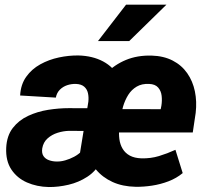

<svg xmlns="http://www.w3.org/2000/svg" viewBox="-20 -770 859 801"><path d="M306.6 -88.4 348.6 -345.7Q350.6 -365.2 346.9 -381.6Q343.3 -397.9 331.3 -408.4Q319.3 -418.9 296.9 -419.9Q277.8 -420.4 260.3 -414.6Q242.7 -408.7 229.7 -395.8Q216.8 -382.8 212.9 -362.8L64 -371.6Q66.4 -417.5 89.4 -449.7Q112.3 -481.9 148.2 -501.7Q184.1 -521.5 225.6 -530.3Q267.1 -539.1 307.1 -538.6Q366.2 -537.1 410.2 -513.7Q454.1 -490.2 476.6 -447Q499 -403.8 492.7 -342.8L453.6 -105.5ZM367.7 -318.4 352.1 -223.6 268.1 -224.1Q244.6 -223.6 220.5 -216.1Q196.3 -208.5 178.5 -192.6Q160.6 -176.8 156.2 -150.9Q153.3 -130.9 161.4 -118.9Q169.4 -106.9 184.6 -101.6Q199.7 -96.2 216.8 -96.2Q233.4 -95.7 252.2 -101.1Q271 -106.4 289.1 -116Q307.1 -125.5 320.3 -139.2Q333.5 -152.8 338.4 -169.9L398.9 -93.3Q379.9 -55.7 344.2 -32.5Q308.6 -9.3 266.1 0.7Q223.6 10.7 183.6 10.3Q133.8 9.3 92.5 -8.8Q51.3 -26.9 27.3 -63Q3.4 -99.1 5.9 -153.3Q8.3 -203.6 33.4 -236.1Q58.6 -268.6 97.4 -286.6Q136.2 -304.7 180.9 -311.8Q225.6 -318.8 267.1 -318.8ZM545.9 9.3Q491.7 8.3 449.7 -10.7Q407.7 -29.8 380.1 -63.2Q352.5 -96.7 340.6 -141.6Q328.6 -186.5 334 -239.3L338.4 -275.4Q345.2 -330.6 366.5 -379.2Q387.7 -427.7 422.6 -463.9Q457.5 -500 505.1 -519.8Q552.7 -539.6 612.3 -538.1Q663.1 -536.6 700.4 -517.3Q737.8 -498 761 -464.8Q784.2 -431.6 793 -389.2Q801.8 -346.7 796.4 -299.3L784.2 -217.3H387.7L404.8 -314.9L650.4 -314.5L653.3 -329.1Q656.7 -350.1 654.3 -370.6Q651.9 -391.1 639.6 -405Q627.4 -418.9 602.1 -419.9Q571.8 -421.4 550.3 -408.7Q528.8 -396 515.1 -374.3Q501.5 -352.5 493.7 -326.4Q485.8 -300.3 482.9 -275.4L477.5 -238.8Q475.1 -212.9 478 -189.9Q481 -167 491.7 -149.2Q502.4 -131.3 521.7 -120.8Q541 -110.4 569.8 -109.4Q608.4 -108.4 643.1 -118.9Q677.7 -129.4 711.9 -145L742.2 -47.9Q716.3 -26.4 683.1 -13.7Q649.9 -1 614.3 4.4Q578.6 9.8 545.9 9.3ZM388.7 -598.6 505.9 -750.5H674.3L519 -598.6Z"/></svg>

Font: Roboto ExtraBold
Style: Italic
Weight: 800
Designer: Christian Robertson
Foundry: Google
Version: Version 3.009; 2024